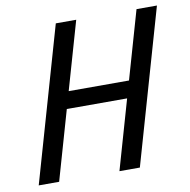

<svg xmlns="http://www.w3.org/2000/svg" viewBox="-75 -729 793 803"><g transform="rotate(-10 321.5 -327.5)"><path d="M213.6 -655H300.3L112.3 0H25.6ZM556.4 -655H643.1L455.1 0H368.4ZM149.7 -294.2 170.9 -366.5H517.7L496.5 -294.2Z"/></g></svg>

Font: Intel One Mono Light
Style: Italic
Weight: 300
Italic angle: -16°
Monospace: yes
Designer: Fred Shallcrass
Foundry: Frere-Jones Type LLC
Version: Version 1.004